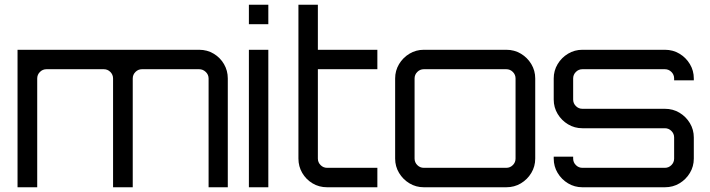

<svg xmlns="http://www.w3.org/2000/svg" viewBox="-20 -790 2994 810"><path d="M54 0V-580H820Q854 -580 881.5 -563.5Q909 -547 925 -519.5Q941 -492 941 -459V0H860V-459Q860 -475 848 -486.5Q836 -498 820 -498H579Q563 -498 551.5 -486.5Q540 -475 540 -459V0H457V-459Q457 -475 445.5 -486.5Q434 -498 418 -498H176Q160 -498 148.5 -486.5Q137 -475 137 -459V0Z M1030 0V-580H1112V0ZM1030 -688V-770H1112V-688Z M1360 0Q1326 0 1298.5 -16.5Q1271 -33 1255 -60.5Q1239 -88 1239 -121V-770H1321V-580H1572V-498H1321V-121Q1321 -105 1332.5 -93.5Q1344 -82 1360 -82H1572V0H1360Z M1768 0Q1735 0 1707.5 -16.5Q1680 -33 1663.5 -60.5Q1647 -88 1647 -121V-459Q1647 -492 1663.5 -519.5Q1680 -547 1707.5 -563.5Q1735 -580 1768 -580H2116Q2150 -580 2177.5 -563.5Q2205 -547 2221.5 -519.5Q2238 -492 2238 -459V-121Q2238 -88 2221.5 -60.5Q2205 -33 2177.5 -16.5Q2150 0 2116 0H1768ZM1768 -82H2116Q2132 -82 2143.5 -93.5Q2155 -105 2155 -121V-459Q2155 -475 2143.5 -486.5Q2132 -498 2116 -498H1768Q1752 -498 1740.5 -486.5Q1729 -475 1729 -459V-121Q1729 -105 1740.5 -93.5Q1752 -82 1768 -82Z M2437 0Q2404 0 2376.5 -16.5Q2349 -33 2332.5 -60.5Q2316 -88 2316 -121V-129H2398V-121Q2398 -105 2409.5 -93.5Q2421 -82 2437 -82H2785Q2801 -82 2812.5 -93.5Q2824 -105 2824 -121V-210Q2824 -226 2812.5 -237.5Q2801 -249 2785 -249H2437Q2404 -249 2376.5 -265.5Q2349 -282 2332.5 -309.5Q2316 -337 2316 -370V-459Q2316 -492 2332.5 -519.5Q2349 -547 2376.5 -563.5Q2404 -580 2437 -580H2785Q2819 -580 2846.5 -563.5Q2874 -547 2890.5 -519.5Q2907 -492 2907 -459V-451H2824V-459Q2824 -475 2812.5 -486.5Q2801 -498 2785 -498H2437Q2421 -498 2409.5 -486.5Q2398 -475 2398 -459V-370Q2398 -354 2409.5 -342.5Q2421 -331 2437 -331H2785Q2819 -331 2846.5 -314.5Q2874 -298 2890.5 -270.5Q2907 -243 2907 -210V-121Q2907 -88 2890.5 -60.5Q2874 -33 2846.5 -16.5Q2819 0 2785 0H2437Z"/></svg>

Font: Orbitron
Style: Regular
Weight: 400
Designer: Matt McInerney
Foundry: The League of Moveable Type
Version: Version 2.001